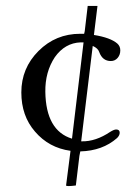

<svg xmlns="http://www.w3.org/2000/svg" viewBox="-20 -626 458 648"><path d="M376 -479Q386 -470 386 -456Q386 -441 377 -430.5Q368 -420 354 -420Q326 -420 315 -450Q311 -463 293 -471L254 -149H256Q303 -148 352 -181Q365 -189 372 -189Q384 -189 384 -178Q384 -169 375 -160Q326 -117 251 -115L248 -100L236 0Q204 4 203 0L218 -117Q145 -127 98 -182Q52 -235 52 -314Q52 -396 110 -454Q168 -512 251 -512H264L266 -521L276 -606H309L297 -508Q353 -499 376 -479ZM223 -158 262 -483H252Q199 -481 165 -433Q132 -383 133 -316Q135 -185 223 -158Z"/></svg>

Font: GFS Didot
Style: Regular
Weight: 400
Designer: Takis Katsoulidis and George D. Matthiopoulos
Foundry: Takis Katsoulidis and George D. Matthiopoulos
Version: Version 1.0